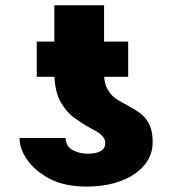

<svg xmlns="http://www.w3.org/2000/svg" viewBox="-20 -683 639 713"><path d="M52.6 -170.5H223Q225.5 -138.1 251.1 -125Q276.3 -112.2 305.4 -112.2Q320.3 -112.2 332.4 -114.5Q344.5 -116.8 353.2 -121.6Q361.9 -126.4 366.5 -133.9Q371.1 -141.3 370.7 -152Q370.7 -161.6 366.5 -169.2Q362.2 -176.8 354.6 -183.4Q346.9 -190 336.6 -196Q326.3 -202.1 313.9 -208.5Q300.4 -215.6 286.6 -224.6Q272.7 -233.7 257.8 -244Q242.9 -254.3 230.5 -268.6Q218 -283 207 -301.1Q185.4 -336.6 182.2 -397.7H116.5V-528.4H181.8V-663.4H366.5V-528.4H456V-397.7H366.8Q368.6 -373.9 376.4 -357.4Q384.2 -340.9 396 -329Q407.7 -317.1 422.4 -308.6Q437.1 -300.1 452.8 -291.9Q475.9 -279.8 493.4 -267.8Q511 -255.7 522.9 -240.2Q534.8 -224.8 540.8 -204.2Q546.9 -183.6 546.9 -154.8Q547.2 -119.7 530 -89.7Q512.8 -59.7 480.8 -37.5Q448.9 -15.3 403.2 -2.7Q357.6 9.9 301.1 9.9Q221.6 9.9 165.5 -18.5Q144.2 -29.5 123.9 -45.1Q103.7 -60.7 88.1 -80.1Q72.4 -99.4 62.7 -122.2Q52.9 -144.9 52.6 -170.5Z"/></svg>

Font: Inter P Black
Style: Regular
Weight: 900
Designer: Rasmus Andersson
Foundry: rsms
Version: Version 3.018;git-588b23468